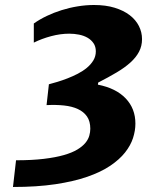

<svg xmlns="http://www.w3.org/2000/svg" viewBox="-20 -745 622 765"><path d="M545.9 -588.9Q545.9 -561.5 533.9 -538.8Q522 -516.1 499.5 -495.8Q477.1 -475.6 444.6 -456.3Q412.1 -437 371.1 -416Q370.6 -413.6 370.6 -411.9Q370.6 -410.2 370.1 -407.7Q441.9 -393.6 480.7 -353Q519.5 -312.5 519.5 -252.4Q519.5 -224.6 510 -195.1Q500.5 -165.5 478.3 -137.5Q456.1 -109.4 419.2 -84.5Q382.3 -59.6 328.1 -40.8Q273.9 -22 200.7 -11Q127.4 0 31.7 0L43.9 -106.4Q107.9 -106.4 154.8 -112.1Q201.7 -117.7 234.6 -127.2Q267.6 -136.7 288.1 -149.2Q308.6 -161.6 320.1 -175.5Q331.5 -189.5 335.7 -204.1Q339.8 -218.8 339.8 -231.9Q339.8 -261.7 326.7 -280.8Q313.5 -299.8 290.3 -310.5Q267.1 -321.3 235.1 -324.7Q203.1 -328.1 165.5 -326.2L174.8 -409.2Q189.5 -413.1 209 -418.9Q228.5 -424.8 249.3 -432.9Q270 -440.9 290.3 -451.4Q310.5 -461.9 326.4 -475.1Q342.3 -488.3 352.1 -504.6Q361.8 -521 361.8 -540.5Q361.8 -559.1 352.8 -572.5Q343.8 -585.9 329.1 -594.5Q314.5 -603 295.4 -606.9Q276.4 -610.8 255.9 -610.8Q220.7 -610.8 183.3 -600.8Q146 -590.8 114.7 -575.2V-651.4Q138.2 -668 166.3 -681.4Q194.3 -694.8 225.6 -704.6Q256.8 -714.4 289.6 -719.7Q322.3 -725.1 354.5 -725.1Q401.4 -725.1 437 -714.1Q472.7 -703.1 496.8 -684.6Q521 -666 533.4 -641.4Q545.9 -616.7 545.9 -588.9Z"/></svg>

Font: Proza Libre
Style: Bold Italic
Weight: 700
Designer: Jasper de Waard
Foundry: Jasper de Waard
Version: Version 1.000; ttfautohint (v1.4.1.8-43bc)